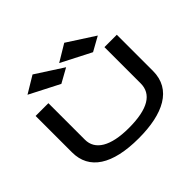

<svg xmlns="http://www.w3.org/2000/svg" viewBox="-186 -1104 1371 1371"><g transform="rotate(-45 500.0 -418.5)"><path d="M386 -655 494 -715 288 -848 160 -771ZM706 -655 814 -715 608 -848 480 -771ZM502 11C748 11 914 -70 914 -258V-623H789V-257C789 -150 699 -91 504 -91C320 -91 223 -151 223 -254V-623H94V-255C94 -82 236 11 502 11Z"/></g></svg>

Font: Inconsolata UltraExpanded
Style: Bold
Weight: 700
Width: 9
Monospace: yes
Designer: Raph Levien, Cyreal, Brenton Simpson
Foundry: Raph Levien, Cyreal, Google
Version: Version 3.100